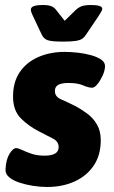

<svg xmlns="http://www.w3.org/2000/svg" viewBox="-20 -738 453 766"><path d="M168 8Q141 8 112 3.5Q83 -1 57.5 -9.5Q32 -18 16.5 -31Q1 -44 2 -62Q4 -102 18 -124.5Q32 -147 44 -147Q53 -147 68.5 -139.5Q84 -132 106 -124.5Q128 -117 158 -117Q214 -117 214 -151Q214 -174 190.5 -185.5Q167 -197 139 -212Q95 -234 63.5 -265.5Q32 -297 32 -353Q32 -411 59 -450.5Q86 -490 133 -510.5Q180 -531 238 -531Q261 -531 289 -528Q317 -525 342.5 -518Q368 -511 384 -500Q400 -489 399 -472Q398 -455 389 -435.5Q380 -416 368.5 -402Q357 -388 348 -388Q333 -388 311.5 -397.5Q290 -407 252 -407Q228 -407 213.5 -400Q199 -393 199 -375Q199 -352 224 -341.5Q249 -331 284 -313Q306 -301 329 -284Q352 -267 367 -241Q382 -215 382 -179Q382 -119 354 -77.5Q326 -36 277.5 -14Q229 8 168 8ZM343 -718Q388 -718 388 -703Q388 -696 374 -675L324 -601Q318 -591 309.5 -584.5Q301 -578 283.5 -575Q266 -572 232 -572Q187 -572 170.5 -577.5Q154 -583 146 -601L111 -675Q107 -683 105 -689Q103 -695 103 -700Q103 -718 151 -718Q174 -718 185.5 -713Q197 -708 205 -697L238 -655L281 -697Q291 -707 304 -712.5Q317 -718 343 -718Z"/></svg>

Font: Asap ExtraBold
Style: Italic
Weight: 800
Italic angle: -6°
Designer: Pablo Cosgaya
Foundry: Omnibus-Type
Version: Version 3.001; ttfautohint (v1.8.4.7-5d5b)